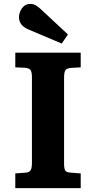

<svg xmlns="http://www.w3.org/2000/svg" viewBox="-20 -972 496 992"><path d="M59 0V-76L112 -80Q131 -81 138 -92Q145 -103 145 -130V-574Q145 -598 138.5 -609Q132 -620 108 -622L59 -624V-700H397V-624L344 -621Q325 -619 318 -609Q311 -599 311 -570V-127Q311 -101 317 -91Q323 -81 346 -80L397 -76V0ZM299 -747 131 -818Q78 -839 78 -883Q78 -908 94 -930Q110 -952 138 -952Q149 -952 160 -947Q171 -942 186 -929L331 -794Z"/></svg>

Font: Literata 7pt
Style: Bold
Weight: 700
Designer: Latin by Veronika Burian and Jose Scaglione. Greek by Irene Vlachou. Cyrillic by Vera Evstafieva.
Foundry: TypeTogether
Version: Version 3.002